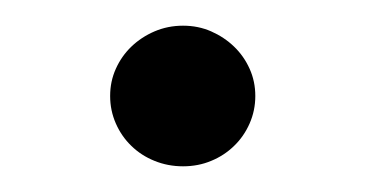

<svg xmlns="http://www.w3.org/2000/svg" viewBox="-20 -406 282 148"><path d="M121.1 -386.2Q132.8 -386.2 142.8 -381.8Q152.8 -377.4 160.4 -370.1Q168 -362.8 172.4 -353Q176.8 -343.3 176.8 -332Q176.8 -320.8 172.4 -310.8Q168 -300.8 160.4 -293.5Q152.8 -286.1 142.8 -282Q132.8 -277.8 121.1 -277.8Q109.4 -277.8 99.1 -282Q88.9 -286.1 81.3 -293.5Q73.7 -300.8 69.3 -310.8Q64.9 -320.8 64.9 -332Q64.9 -343.3 69.3 -353Q73.7 -362.8 81.3 -370.1Q88.9 -377.4 99.1 -381.8Q109.4 -386.2 121.1 -386.2Z"/></svg>

Font: Bharatayuddha
Style: Regular
Weight: 400
Designer: R.S. Wihananto
Foundry: R.S. Wihananto
Version: Version 2.0.1